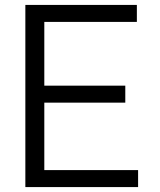

<svg xmlns="http://www.w3.org/2000/svg" viewBox="-20 -760 649 780"><path d="M83 0V-740H536V-671H160V-412H489V-343H160V-69H541V0Z"/></svg>

Font: Be Vietnam Pro Light
Style: Regular
Weight: 300
Designer: Lam Bao, Tony Le, Vietanh Nguyen
Foundry: Yellow Type Foundry
Version: Version 1.002; ttfautohint (v1.8.3)